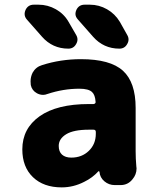

<svg xmlns="http://www.w3.org/2000/svg" viewBox="-20 -810 663 819"><path d="M230.5 -187.5Q230.5 -163.1 244.6 -150.4Q258.8 -137.7 284.2 -137.7Q329.1 -137.7 358.9 -166.5Q388.7 -195.3 388.7 -239.3V-247.1Q388.7 -256.8 378.9 -256.8H359.4Q293.9 -256.8 262.2 -237.3Q230.5 -217.8 230.5 -187.5ZM325.2 -557.6Q450.2 -557.6 504.4 -508.3Q558.6 -459 558.6 -349.6V-165Q558.6 -133.8 561.5 -100.6Q562.5 -96.7 562.5 -91.8Q562.5 -65.4 544.9 -44.9Q525.4 -20.5 494.1 -20.5H469.7Q444.3 -20.5 425.3 -36.6Q406.2 -52.7 404.3 -77.1Q403.3 -79.1 401.9 -79.6Q400.4 -80.1 399.4 -79.1Q375 -51.8 338.9 -34.2Q293 -10.7 243.2 -10.7Q166 -10.7 120.6 -54.2Q75.2 -97.7 75.2 -172.9Q75.2 -261.7 148.9 -314Q222.7 -366.2 359.4 -366.2H378.9Q382.8 -366.2 385.7 -369.1Q388.7 -372.1 387.7 -376Q385.7 -405.3 373 -417Q358.4 -431.6 318.4 -431.6Q250 -431.6 182.6 -409.2Q172.9 -405.3 164.1 -405.3Q150.4 -405.3 137.7 -412.1Q116.2 -423.8 111.3 -447.3Q110.4 -455.1 110.4 -462.9Q110.4 -482.4 119.1 -500Q132.8 -524.4 159.2 -532.2Q238.3 -557.6 325.2 -557.6ZM363.3 -790Q402.3 -790 436.5 -770.5Q470.7 -751 491.2 -716.8L522.5 -661.1Q528.3 -651.4 528.3 -641.6Q528.3 -631.8 522.5 -622.1Q511.7 -602.5 489.3 -602.5Q421.9 -602.5 377 -653.3L312.5 -726.6Q301.8 -738.3 301.8 -751Q301.8 -758.8 305.7 -767.6Q316.4 -790 340.8 -790ZM144.5 -790Q183.6 -790 218.3 -770.5Q252.9 -751 272.5 -716.8L304.7 -661.1Q310.5 -651.4 310.5 -641.6Q310.5 -631.8 304.7 -622.1Q293.9 -602.5 271.5 -602.5Q204.1 -602.5 159.2 -653.3L94.7 -726.6Q85 -737.3 85 -751Q85 -758.8 88.9 -767.6Q99.6 -790 124 -790Z"/></svg>

Font: Gen Jyuu GothicX Heavy
Style: Bold
Weight: 900
Designer: [Source Han Sans]
Ryoko NISHIZUKA  (kana & ideographs); Paul D. Hunt (Latin, Greek & Cyrillic); Wenlong ZHANG  (bopomofo
Version: Version 1.002.20150607